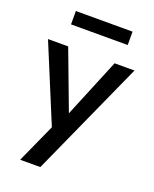

<svg xmlns="http://www.w3.org/2000/svg" viewBox="-148 -674 774 966"><g transform="rotate(20 239.0 -191.5)"><path d="M231 -95.5 361 -410.5H467.5L188.5 208H80.5L174.5 0L4.5 -410.5H112.5ZM88 -519.5V-591H391.5V-519.5Z"/></g></svg>

Font: League Spartan Thin Medium
Style: Regular
Weight: 500
Version: Version 2.002